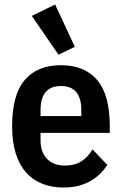

<svg xmlns="http://www.w3.org/2000/svg" viewBox="-20 -825 545 857"><path d="M263 12Q212 12 169.5 -4.5Q127 -21 97 -54.5Q67 -88 50.5 -139.5Q34 -191 34 -261Q34 -402 90.5 -468Q147 -534 252 -534Q357 -534 413.5 -468Q470 -402 470 -261V-232H161V-198Q161 -146 190 -116Q219 -86 270 -86Q313 -86 342.5 -104.5Q372 -123 393 -158L459 -89Q430 -43 381 -15.5Q332 12 263 12ZM252 -441Q161 -441 161 -333V-307H343V-333Q343 -441 252 -441ZM122 -754 226 -805 314 -616 241 -581Z"/></svg>

Font: IBM Plex Sans Cond SmBld
Style: Regular
Weight: 600
Width: 3
Designer: Mike Abbink, Paul van der Laan, Pieter van Rosmalen
Foundry: Bold Monday
Version: Version 1.3